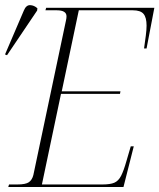

<svg xmlns="http://www.w3.org/2000/svg" viewBox="-46 -745 635 765"><path d="M-13 0 -10 -10H23Q56 -10 69 -19Q82 -28 87 -48L217 -664Q219 -672 219 -680Q219 -704 180 -704H135L138 -714H569L538 -552H528Q532 -580 535 -603.5Q538 -627 538 -643Q538 -675 526 -689.5Q514 -704 483 -704H268L200 -381H434L432 -371H197L121 -10H362Q393 -10 409.5 -17Q426 -24 436.5 -44.5Q447 -65 458 -104L475 -162H487L446 0ZM-18 -525 -26 -528 49 -703Q58 -725 74 -724.5Q90 -724 103 -712L102 -703Z"/></svg>

Font: Noto Serif Display SemiCondensed ExtraLight
Style: Italic
Weight: 200
Width: 4
Italic angle: -12°
Designer: Monotype Design Team
Foundry: Monotype Imaging Inc.
Version: Version 2.009